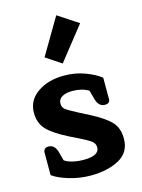

<svg xmlns="http://www.w3.org/2000/svg" viewBox="-122 -874 710 959"><g transform="rotate(-15 232.5 -394.0)"><path d="M155 -615 266 -803 371 -734 235 -562ZM32 -39V-156Q32 -166 38.5 -173Q45 -180 58 -180Q92 -180 103 -135L114 -94Q128 -83 155 -76.5Q182 -70 212 -70Q293 -70 293 -113Q293 -133 276 -146Q259 -159 206 -185L171 -202Q94 -241 63 -274.5Q32 -308 32 -361Q32 -425 87 -463.5Q142 -502 225 -502Q282 -502 332 -483.5Q382 -465 412 -441V-330Q412 -320 405.5 -314Q399 -308 386 -308Q352 -308 341 -352L329 -396Q294 -417 245 -417Q212 -417 192 -405.5Q172 -394 172 -371Q172 -351 186.5 -340Q201 -329 253 -302L302 -277Q373 -240 403 -207.5Q433 -175 433 -121Q433 -50 373.5 -17.5Q314 15 226 15Q171 15 116.5 -1Q62 -17 32 -39Z"/></g></svg>

Font: Maitree
Style: Bold
Weight: 700
Designer: CadsonDemak Team
Foundry: CadsonDemak
Version: Version 1.002